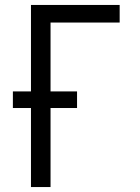

<svg xmlns="http://www.w3.org/2000/svg" viewBox="-20 -755 565 775"><path d="M105 0V-319H32V-386H105V-735H463V-664H184V-386H291V-319H184V0Z"/></svg>

Font: Iosevka Pride
Style: Regular
Weight: 400
Monospace: yes
Designer: Belleve Invis
Foundry: Belleve Invis
Version: Version 30.3.1; ttfautohint (v1.8.4)